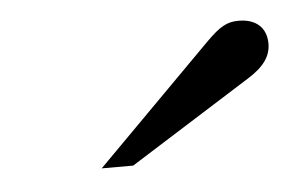

<svg xmlns="http://www.w3.org/2000/svg" viewBox="-28 -714 390 243"><g transform="rotate(-5 166.5 -592.5)"><path d="M93 -507H133L287 -604C308 -617 317 -630 317 -646C317 -666 304 -678 282 -678C267 -678 258 -673 240 -655Z"/></g></svg>

Font: XITS Math
Style: Regular
Weight: 400
Designer: MicroPress Inc., with final additions and corrections provided by Coen Hoffman, Elsevier (retired)
Version: Version 1.108